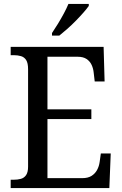

<svg xmlns="http://www.w3.org/2000/svg" viewBox="-20 -951 618 971"><path d="M34 0V-42H49Q69 -42 85.5 -46.5Q102 -51 112 -65.5Q122 -80 122 -108V-601Q122 -632 112.5 -647Q103 -662 86.5 -667Q70 -672 49 -672H34V-714H504L509 -539H459L454 -582Q452 -604 443.5 -622.5Q435 -641 418 -652.5Q401 -664 373 -664H220V-398H442V-349H220V-50H395Q425 -50 443 -61.5Q461 -73 471 -91.5Q481 -110 484 -132L490 -175H540L533 0ZM243 -784Q258 -806 273.5 -831.5Q289 -857 303 -883Q317 -909 326 -931H429V-921Q420 -908 403 -888.5Q386 -869 364.5 -847Q343 -825 321 -805.5Q299 -786 280 -771H243Z"/></svg>

Font: Noto Serif Khmer SemiCondensed
Style: Regular
Weight: 400
Width: 4
Designer: Danh Hong and the Monotype Design Team
Foundry: Monotype Imaging Inc.
Version: Version 2.004